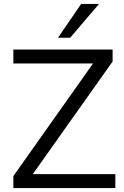

<svg xmlns="http://www.w3.org/2000/svg" viewBox="-20 -957 629 977"><path d="M48 0V-61L476 -666V-634H48V-705H553V-644L125 -40V-71H567V0ZM275 -765 393 -937H484L337 -765Z"/></svg>

Font: NunitoSans1
Style: Book
Weight: 400
Designer: Vernon Adams
Foundry: Vernon Adams
Version: Version 3.101;gftools[0.9.27]